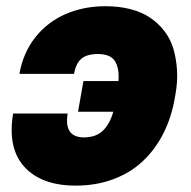

<svg xmlns="http://www.w3.org/2000/svg" viewBox="-20 -575 601 605"><path d="M288.4 -404.8Q252.8 -404.5 236 -389.6Q219.1 -374.6 213.1 -342.3H41.2Q52.6 -408 90.7 -456.7Q128.9 -505.3 186.1 -530.4Q243.3 -555.4 312.5 -555.4Q355.8 -555.4 391.7 -546Q427.6 -536.6 453.5 -519Q479.4 -501.4 498.4 -476.6Q517.4 -451.7 526.5 -420.8Q535.5 -389.9 537.8 -353.7Q540.1 -317.5 532.7 -277L531.2 -268.5Q521 -207 495.6 -156.2Q470.2 -105.5 431.3 -68.4Q392.4 -31.2 338.1 -10.7Q283.7 9.9 218.8 9.9Q111.2 9.9 57.2 -48.8Q3.2 -107.6 21.3 -217.3H193.2Q180.8 -142.4 244.3 -142Q283.7 -142.4 305.2 -164.2Q326.7 -186.1 337 -223H225.9L242.9 -319.6H353.3Q356.2 -360.1 342.3 -382.3Q328.5 -404.5 288.4 -404.8Z"/></svg>

Font: Karasuma Gothic
Style: Italic
Weight: 900
Italic angle: -9.39999°
Designer: Rasmus Andersson / Ryoko Nishizuka
Foundry: Genbu
Version: Version 1.00